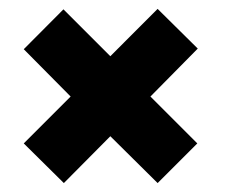

<svg xmlns="http://www.w3.org/2000/svg" viewBox="-20 -578 521 430"><path d="M33.2 -256.8 138.2 -361.8 33.2 -467.8 122.1 -557.1 227.1 -452.1 333 -558.1 422.9 -469.2 316.9 -361.8 421.9 -256.8 333 -168 227.1 -272.9 123 -168Z"/></svg>

Font: SimahzazaarabicW05-Bold
Style: Regular
Weight: 700
Designer: Ahmed zaza
Foundry: Ahmed zaza
Version: Version 1.001